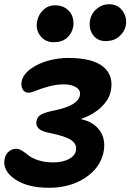

<svg xmlns="http://www.w3.org/2000/svg" viewBox="-33 -808 612 901"><path d="M461.9 -615.2Q424.3 -615.2 403.1 -644.5Q381.8 -673.8 390.1 -716.8Q397 -747.1 422.1 -767.6Q447.3 -788.1 478 -788.1Q521 -788.1 542.7 -756.3Q564.5 -724.6 557.1 -687Q551.3 -658.7 526.6 -637Q502 -615.2 461.9 -615.2ZM219.2 -609.9Q179.2 -609.9 156.5 -639.2Q133.8 -668.5 141.1 -708Q147.9 -741.2 170.9 -762.2Q193.8 -783.2 225.1 -783.2Q257.3 -783.2 278.8 -767.1Q300.3 -751 307.4 -728Q314.5 -705.1 310.1 -680.2Q303.7 -649.9 280.8 -629.9Q257.8 -609.9 219.2 -609.9ZM196.8 73.2Q94.7 73.2 36.1 32.2Q-22.5 -8.8 -11.2 -62Q-6.8 -84.5 8.5 -97.2Q23.9 -109.9 43.9 -109.9Q56.6 -109.9 72 -99.9Q87.4 -89.8 102.1 -77.9Q116.7 -65.9 147 -55.9Q177.2 -45.9 215.8 -45.9Q259.3 -45.9 288.8 -60.8Q318.4 -75.7 323.2 -101.1Q329.1 -131.8 300.5 -150.9Q272 -169.9 199.2 -184.1Q162.1 -191.4 148.2 -205.1Q134.3 -218.8 138.2 -240.2Q141.6 -260.7 161.1 -271.2Q180.7 -281.7 228 -291Q332 -313 341.8 -359.9Q346.7 -384.3 324.7 -398.2Q302.7 -412.1 268.1 -412.1Q231 -412.1 195.8 -402.3Q160.6 -392.6 136.5 -382.8Q112.3 -373 101.1 -373Q82.5 -373 73.5 -388.7Q64.5 -404.3 68.8 -426.8Q75.7 -459 111.1 -484.9Q146.5 -510.7 193.6 -523.4Q240.7 -536.1 288.1 -536.1Q400.4 -536.1 450.9 -495.1Q501.5 -454.1 486.8 -380.9Q480 -342.8 443.6 -306.9Q407.2 -271 346.2 -249Q406.7 -236.3 435.5 -194.8Q464.4 -153.3 453.1 -95.2Q438 -20.5 366.9 26.4Q295.9 73.2 196.8 73.2Z"/></svg>

Font: Shantell Sans Irregular Bouncy
Style: Italic
Weight: 600
Italic angle: -11.31°
Designer: Stephen Nixon, Anya Danilova, Shantell Martin
Foundry: Arrow Type
Version: Version 1.006;[9816181b4]